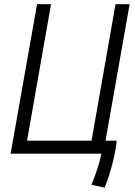

<svg xmlns="http://www.w3.org/2000/svg" viewBox="-20 -713 626 891"><path d="M394 0H450.2C442.4 43.5 423.3 99.1 404.3 144.5L465.3 157.7C492.7 93.8 516.6 -3.4 521.5 -60.1H469.7L581.5 -693.4H516.1L404.8 -60.1H105.5L216.8 -693.4H151.9L29.3 0Z"/></svg>

Font: Cascadia Mono PL Light
Style: Italic
Weight: 300
Italic angle: -10°
Monospace: yes
Designer: Aaron Bell
Foundry: Saja Typeworks
Version: Version 2404.023